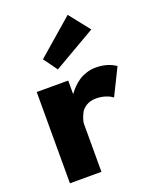

<svg xmlns="http://www.w3.org/2000/svg" viewBox="-154 -927 816 1014"><g transform="rotate(-20 254.0 -420.0)"><path d="M150 -664 353 -840 444 -725 206 -587ZM237 0V-270Q237 -278 241 -292Q245 -306 254.5 -326Q264 -346 287 -360Q310 -374 342 -374Q368 -374 391 -367Q414 -360 424 -353L434 -346L508 -496Q462 -528 396 -528Q368 -528 341.5 -519Q315 -510 297 -497Q279 -484 265.5 -470.5Q252 -457 246 -448L239 -439H237V-513H60V0Z"/></g></svg>

Font: Hussar
Style: BoldWeb
Weight: 700
Foundry: Cannot Into Space Fonts
Version: Version 2.00